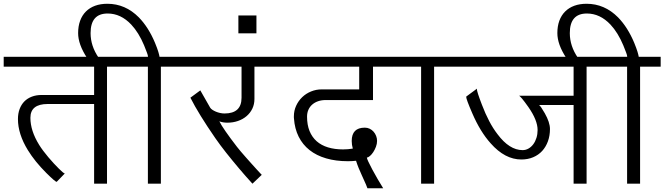

<svg xmlns="http://www.w3.org/2000/svg" viewBox="-20 -994 3595 1039"><path d="M670.9 -633.3H559.1V0H489.3V-431.2H238.3Q144.5 -431.2 144.5 -356.4Q144.5 -286.6 191.9 -210Q201.2 -194.8 214.1 -177.7Q227.1 -160.6 241.5 -143.3Q255.9 -126 270.8 -110.1Q285.6 -94.2 297.9 -82Q310.1 -69.8 318.8 -62.5Q327.6 -55.2 330.6 -55.2L286.6 -9.8Q279.3 -9.8 230.5 -58.1Q199.7 -88.9 174.8 -119.6Q149.9 -150.4 130.4 -182.1Q77.1 -269 77.1 -349.6Q77.1 -379.9 86.2 -404.1Q95.2 -428.2 111.8 -445.1Q128.4 -461.9 152.1 -470.9Q175.8 -480 205.1 -480H489.3V-633.3H0V-686.5H670.9Z M961.9 -633.3H850.6V0H780.3V-633.3H661.6V-686.5H780.3Q780.3 -687 780.5 -687.3Q780.8 -687.5 780.8 -688.5Q780.8 -693.8 775.4 -708.5Q770 -723.1 759.8 -748.5Q731 -817.4 690.4 -860.8Q633.8 -920.9 562.5 -920.9Q470.2 -920.9 470.2 -814.9Q470.2 -744.6 514.2 -681.2H450.7Q402.8 -753.9 402.8 -814.9Q402.8 -852.1 413.6 -881.6Q424.3 -911.1 444.8 -931.6Q465.3 -952.1 494.6 -962.9Q523.9 -973.6 561 -973.6Q658.2 -973.6 731.4 -899.9Q783.7 -846.2 818.8 -762.2Q831.1 -732.4 836.7 -713.6Q842.3 -694.8 843.3 -686.5H961.9Z M1490.2 -633.3H1356.9V-458.5Q1356.9 -429.7 1345.5 -406Q1334 -382.3 1314.2 -365.5Q1294.4 -348.6 1267.8 -339.4Q1241.2 -330.1 1210.4 -330.1Q1186.5 -330.1 1167 -337.4Q1186.5 -297.9 1262.2 -199.7Q1269.5 -189.9 1282.5 -174.8Q1295.4 -159.7 1310.3 -142.8Q1325.2 -126 1340.3 -109.1Q1355.5 -92.3 1367.9 -78.6Q1380.4 -64.9 1388.4 -56.4Q1396.5 -47.9 1396.5 -47.9L1346.2 0Q1343.8 -2.4 1338.4 -8.5Q1333 -14.6 1325.9 -22.5Q1318.8 -30.3 1311 -39.1Q1303.2 -47.9 1296.4 -55.9Q1289.6 -64 1284.2 -70.3Q1278.8 -76.7 1276.4 -79.1Q1236.8 -126 1204.1 -167.2Q1171.4 -208.5 1145 -246.6Q1054.7 -377.4 1010.3 -465.3L1064 -504.9L1117.2 -411.6Q1120.6 -405.8 1128.9 -400.1Q1137.2 -394.5 1147.9 -389.9Q1158.7 -385.3 1171.1 -382.6Q1183.6 -379.9 1194.8 -379.9Q1287.1 -379.9 1287.1 -465.3V-633.3H945.3V-686.5H1490.2Z M1367.7 -813.5H1270V-910.2H1367.7Z M2147.5 -633.3H1998.5V-452.6H1742.7Q1720.2 -452.6 1701.7 -446.3Q1683.1 -439.9 1669.7 -428.2Q1656.2 -416.5 1648.9 -399.9Q1641.6 -383.3 1641.6 -362.8Q1641.6 -318.4 1655 -285.2Q1668.5 -252 1693.6 -229.7Q1718.8 -207.5 1754.9 -196.5Q1791 -185.5 1836.4 -185.5Q1863.3 -185.5 1889.2 -189.9Q1883.3 -210.4 1883.3 -231Q1883.3 -303.2 1954.1 -303.2Q1968.3 -303.2 1980.5 -297.4Q1992.7 -291.5 2001.5 -281.5Q2010.3 -271.5 2015.4 -258.5Q2020.5 -245.6 2020.5 -231.4Q2020.5 -215.8 2014.4 -199.7Q2008.3 -183.6 1999.8 -170.7Q1991.2 -157.7 1981.7 -149.7Q1972.2 -141.6 1965.3 -141.6Q1965.3 -136.2 1973.6 -118.4Q1981.9 -100.6 1994.9 -76.4Q2007.8 -52.2 2023.4 -25.4Q2039.1 1.5 2053.7 24.9H1968.3Q1968.3 20.5 1938 -45.4Q1929.2 -64.5 1921.1 -84Q1913.1 -103.5 1906.7 -124Q1897 -123 1886.2 -122.3Q1875.5 -121.6 1862.8 -121.6Q1797.4 -121.6 1744.9 -137Q1692.4 -152.3 1655 -181.9Q1617.7 -211.4 1596.2 -254.4Q1574.7 -297.4 1570.8 -352.5Q1570.3 -354.5 1570.3 -358.4V-364.3Q1570.3 -395 1582.5 -421.6Q1594.7 -448.2 1615.2 -468Q1635.7 -487.8 1663.1 -499Q1690.4 -510.3 1720.7 -510.3H1923.8V-633.3H1474.1V-686.5H2147.5Z M2440.4 -633.3H2329.1V0H2258.8V-633.3H2140.1V-686.5H2440.4Z M3265.6 -633.3H3154.3V0H3084V-425.8H2897Q2905.8 -420.4 2928.2 -380.9Q2956.1 -331.5 2956.1 -295.9Q2956.1 -259.8 2945.1 -229.5Q2934.1 -199.2 2914.1 -177.2Q2894 -155.3 2865.2 -143.1Q2836.4 -130.9 2801.3 -130.9Q2712.4 -130.9 2635.3 -218.3Q2578.6 -281.2 2535.6 -381.3Q2502.4 -458 2502.9 -469.7Q2502.9 -470.7 2503.2 -470.9Q2503.4 -471.2 2503.4 -471.7L2561.5 -514.6Q2560.5 -513.7 2560.5 -512.2Q2560.5 -505.4 2567.1 -484.6Q2573.7 -463.9 2587.9 -427.2Q2606.4 -378.4 2627.2 -338.9Q2647.9 -299.3 2672.4 -267.6Q2736.8 -181.6 2808.1 -181.6Q2825.2 -181.6 2840.1 -190.2Q2855 -198.7 2866 -213.6Q2877 -228.5 2883.1 -248.3Q2889.2 -268.1 2889.2 -290.5Q2889.2 -343.3 2839.4 -414.6Q2795.9 -476.1 2787.6 -476.1H3084V-633.3H2423.8V-686.5H3265.6Z M3555.2 -633.3H3443.8V0H3373.5V-633.3H3254.9V-686.5H3373.5Q3373.5 -687 3373.8 -687.3Q3374 -687.5 3374 -688.5Q3374 -693.8 3368.7 -708.5Q3363.3 -723.1 3353 -748.5Q3324.2 -817.4 3283.7 -860.8Q3227.1 -920.9 3155.8 -920.9Q3063.5 -920.9 3063.5 -814.9Q3063.5 -744.6 3107.4 -681.2H3043.9Q2996.1 -753.9 2996.1 -814.9Q2996.1 -852.1 3006.8 -881.6Q3017.6 -911.1 3038.1 -931.6Q3058.6 -952.1 3087.9 -962.9Q3117.2 -973.6 3154.3 -973.6Q3251.5 -973.6 3324.7 -899.9Q3377 -846.2 3412.1 -762.2Q3424.3 -732.4 3429.9 -713.6Q3435.5 -694.8 3436.5 -686.5H3555.2Z"/></svg>

Font: SakalBharati
Style: Regular
Weight: 400
Designer: CDAC GIST
Foundry: CDAC
Version: 13.02